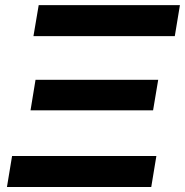

<svg xmlns="http://www.w3.org/2000/svg" viewBox="-20 -748 740 768"><path d="M7.8 0 28.3 -124H605.5L585 0ZM102.1 -306.6 122.1 -428.7H612.8L592.3 -306.6ZM113.8 -603.5 134.8 -727.5H699.7L679.2 -603.5Z"/></svg>

Font: Inter 16pt
Style: Bold Italic
Weight: 700
Italic angle: -9.3988°
Version: Version 4.001;git-66647c0bb